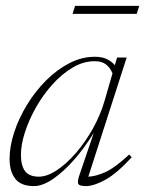

<svg xmlns="http://www.w3.org/2000/svg" viewBox="-20 -621 492 651"><path d="M250 -29.5 298 -170.5Q267.5 -121 231.8 -80Q196 -39 160.2 -14.5Q124.5 10 95 10Q51 10 31.8 -15Q12.5 -40 12.5 -82Q12.5 -125 28.2 -172.8Q44 -220.5 71.8 -266Q99.5 -311.5 136.2 -348.2Q173 -385 215.2 -406.8Q257.5 -428.5 301.5 -428.5Q326 -428.5 342 -420.8Q358 -413 369.5 -400L377 -426H409.5L279.5 -22Q302.5 -22.5 335.2 -36.5Q368 -50.5 418 -97L426.5 -87.5Q375 -32 336.5 -11Q298 10 271.5 10Q248 10 245 1.5Q242 -7 250 -29.5ZM51 -96Q51 -59.5 65 -40.8Q79 -22 111.5 -22Q140 -22 173 -44Q206 -66 237.8 -102.8Q269.5 -139.5 295 -185.2Q320.5 -231 334.5 -279L361.5 -372.5Q353 -392 339 -402.8Q325 -413.5 301 -413.5Q263 -413.5 226.5 -392Q190 -370.5 158.2 -335.2Q126.5 -300 102.5 -257.8Q78.5 -215.5 64.8 -173.2Q51 -131 51 -96ZM226 -574 234.5 -601H452L443.5 -574Z"/></svg>

Font: Newsreader Text ExtraLight
Style: Italic
Weight: 275
Italic angle: -17°
Designer: Hugues Gentile
Foundry: Production Type
Version: Version 1.001